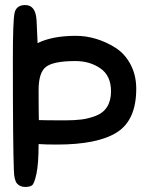

<svg xmlns="http://www.w3.org/2000/svg" viewBox="-20 -724 578 761"><path d="M35 -49Q31 -146 31 -491Q31 -639 37.5 -671.5Q44 -704 80 -704Q122 -704 125 -642L129 -553Q187 -582 281 -582Q321 -582 361 -570Q401 -558 438 -534.5Q475 -511 497.5 -468.5Q520 -426 520 -372Q520 -248 443.5 -199.5Q367 -151 205 -151Q161 -151 133 -153Q133 -75 124.5 -35.5Q116 4 107 10.5Q98 17 80 17Q60 17 48 4Q36 -9 35 -49ZM420 -362Q420 -424 378 -453Q336 -482 279 -482Q194 -482 163.5 -460Q133 -438 133 -367Q133 -290 134 -248Q165 -247 239 -247Q276 -247 303.5 -250.5Q331 -254 360 -265Q389 -276 404.5 -300.5Q420 -325 420 -362Z"/></svg>

Font: Sniglet
Style: Regular
Weight: 400
Designer: Haley Fiege
Foundry: Haley Fiege, Pablo Impallari, Brenda Gallo
Version: Version 2.000